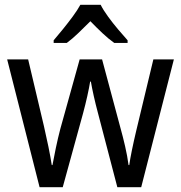

<svg xmlns="http://www.w3.org/2000/svg" viewBox="-20 -786 760 805"><path d="M391 -311Q381 -348 373 -384Q365 -420 361 -444H358Q354 -419 346 -383Q338 -347 328 -310L243 -1H146L10 -537H98L164 -258Q174 -215 183 -171Q192 -127 197 -94H200Q205 -122 214 -165Q223 -208 233 -246L314 -537H408L486 -246Q495 -214 504.5 -173Q514 -132 519 -94H522Q525 -117 533 -156Q541 -195 551 -237L623 -537H709L572 -1H472ZM402 -766Q413 -744 433 -716.5Q453 -689 475 -663Q497 -637 515 -617V-606H459Q435 -623 409.5 -647Q384 -671 359 -697Q333 -671 308 -647Q283 -623 260 -606H205V-617Q223 -638 244.5 -664.5Q266 -691 285.5 -717.5Q305 -744 317 -766Z"/></svg>

Font: Noto Sans Gurmukhi UI SemiCondensed
Style: Regular
Weight: 400
Width: 4
Designer: Jelle Bosma - Monotype Design Team
Foundry: Monotype Imaging Inc.
Version: Version 2.004; ttfautohint (v1.8.4.7-5d5b)